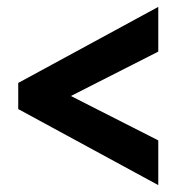

<svg xmlns="http://www.w3.org/2000/svg" viewBox="-20 -601 513 558"><path d="M33 -284 440 -63V-193L186 -322L440 -451V-581L33 -360Z"/></svg>

Font: Noto Sans Devanagari ExtraCondensed ExtraBold
Style: Regular
Weight: 800
Width: 2
Designer: Jelle Bosma - Monotype Design Team
Foundry: Monotype Imaging Inc.
Version: Version 2.004